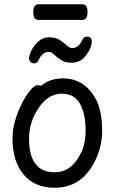

<svg xmlns="http://www.w3.org/2000/svg" viewBox="-20 -862 540 906"><path d="M238 24Q143 24 91 -39Q39 -102 39 -207Q39 -252 52 -295.5Q65 -339 84 -375.5Q103 -412 123 -436Q143 -460 157 -460Q172 -460 174 -457Q214 -492 278 -492Q388 -492 441 -376Q462 -322 462 -245Q462 -148 406 -64Q344 24 238 24ZM238 -49Q319 -49 364 -144Q384 -188 384 -245Q384 -327 356.5 -373.5Q329 -420 273 -420Q207 -420 162 -352.5Q117 -285 117 -208Q117 -49 238 -49ZM140 -563Q131 -563 124 -570Q117 -577 117 -586Q117 -600 128 -623Q139 -646 160.5 -666Q182 -686 213 -686Q242 -686 260.5 -674Q279 -662 294 -648.5Q309 -635 320 -635Q351 -635 368 -673Q375 -689 391 -689Q413 -689 413 -666Q413 -635 382 -596Q358 -566 318 -566Q288 -566 268 -579Q248 -592 235 -604.5Q222 -617 211 -617Q180 -617 163 -580Q157 -563 140 -563ZM162 -768Q137 -768 137 -805Q137 -842 163 -842H368Q393 -842 393 -805Q393 -768 367 -768Z"/></svg>

Font: LXGW WenKai Mono Medium
Style: Regular
Weight: 500
Monospace: yes
Designer: LXGW / Fontworks Inc.
Foundry: LXGW / Fontworks Inc.
Version: Version 1.520; June 14, 2025